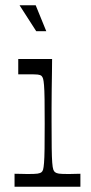

<svg xmlns="http://www.w3.org/2000/svg" viewBox="-20 -706 343 726"><path d="M35 0V-49Q50 -49 62 -48.5Q74 -48 84 -48Q112 -48 122 -49.5Q132 -51 137 -55Q141 -58 143 -65Q145 -72 146.5 -90Q148 -108 148.5 -143Q149 -178 149 -238Q149 -296 148.5 -331Q148 -366 146.5 -383.5Q145 -401 143 -408Q141 -415 137 -419Q132 -423 123 -424Q114 -425 89 -425Q80 -425 70.5 -425Q61 -425 49 -425V-483H177Q177 -466 176.5 -434Q176 -402 175.5 -365.5Q175 -329 175 -297Q175 -265 175 -246Q175 -184 175.5 -147Q176 -110 177.5 -91Q179 -72 181.5 -65Q184 -58 188 -55Q193 -51 202.5 -49.5Q212 -48 241 -48Q251 -48 261.5 -48.5Q272 -49 284 -49V0ZM117 -588 54 -686H115L155 -588Z"/></svg>

Font: Ojuju
Style: Regular
Weight: 400
Designer: Chisaokwu Joboson, Mirko Velimirovic
Foundry: Udi Foundry
Version: Version 1.000